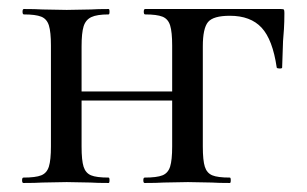

<svg xmlns="http://www.w3.org/2000/svg" viewBox="-20 -406 682 426"><path d="M301 -12Q328 -12 340.5 -17Q353 -22 357.5 -36.5Q362 -51 362 -81V-305Q362 -335 357.5 -349.5Q353 -364 340.5 -369Q328 -374 302 -374Q299 -374 299 -380Q299 -386 302 -386H603Q609 -386 610 -384.5Q611 -383 611 -377Q611 -357 610 -341.5Q609 -326 608 -315L606 -256Q606 -254 600.5 -254Q595 -254 594 -256Q585 -318 560.5 -344.5Q536 -371 490 -371Q453 -371 441.5 -357Q430 -343 430 -303V-81Q430 -50 434.5 -36Q439 -22 451 -17Q463 -12 490 -12Q492 -12 492 -6Q492 0 490 0Q464 0 450 -1L397 -2L343 -1Q328 0 301 0Q298 0 298 -6Q298 -12 301 -12ZM32 -12Q59 -12 71.5 -17Q84 -22 88.5 -36.5Q93 -51 93 -81V-305Q93 -335 88.5 -349.5Q84 -364 71.5 -369Q59 -374 33 -374Q30 -374 30 -380Q30 -386 33 -386Q59 -386 74 -385L128 -384L182 -385Q196 -386 221 -386Q223 -386 223 -380Q223 -374 221 -374Q195 -374 182.5 -368Q170 -362 165.5 -347.5Q161 -333 161 -303V-81Q161 -50 165.5 -36Q170 -22 182 -17Q194 -12 221 -12Q223 -12 223 -6Q223 0 221 0Q195 0 181 -1L128 -2L74 -1Q59 0 32 0Q29 0 29 -6Q29 -12 32 -12ZM125 -203H394V-183H125Z"/></svg>

Font: Cormorant Garamond Medium
Style: Regular
Weight: 500
Designer: Christian Thalmann (Catharsis Fonts)
Foundry: Catharsis Fonts
Version: Version 4.000